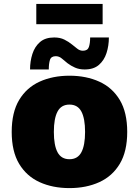

<svg xmlns="http://www.w3.org/2000/svg" viewBox="-20 -952 712 984"><path d="M40 -276Q40 -376 78 -439.5Q116 -503 183 -533.5Q250 -564 336 -564Q422 -564 489 -533.5Q556 -503 594 -439.5Q632 -376 632 -276Q632 -176 594 -112.5Q556 -49 489 -18.5Q422 12 336 12Q250 12 183 -18.5Q116 -49 78 -112.5Q40 -176 40 -276ZM256 -276Q256 -207 275 -171.5Q294 -136 336 -136Q378 -136 397 -171.5Q416 -207 416 -276Q416 -345 397 -380.5Q378 -416 336 -416Q294 -416 275 -380.5Q256 -345 256 -276ZM134 -596Q134 -638 146 -675.5Q158 -713 185 -736.5Q212 -760 258 -760Q288 -760 310 -749Q332 -738 349 -724Q363 -713 376 -702.5Q389 -692 405 -692Q429 -692 435.5 -711Q442 -730 442 -760H538Q538 -718 526 -680.5Q514 -643 487 -619.5Q460 -596 414 -596Q386 -596 364.5 -605.5Q343 -615 326 -628Q311 -640 297 -652Q283 -664 266 -664Q242 -664 236 -645Q230 -626 230 -596ZM166 -932H506V-828H166Z"/></svg>

Font: Kufam Black
Style: Regular
Weight: 900
Designer: Wael Morcos, Artur Schmal
Foundry: Original Type
Version: Version 1.301; ttfautohint (v1.8.3)